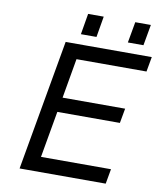

<svg xmlns="http://www.w3.org/2000/svg" viewBox="-97 -989 897 1067"><g transform="rotate(10 351.5 -456.0)"><path d="M293 -794 313 -912H401L381 -794ZM558 -794 579 -912H667L646 -794ZM87 0 217 -737H703L688 -653H293L254 -429H607L592 -346H239L193 -84H588L573 0Z"/></g></svg>

Font: Tomorrow
Style: Italic
Weight: 400
Italic angle: -10°
Designer: Tony de Marco, Monica Rizzolli
Foundry: Just in Type
Version: Version 2.002